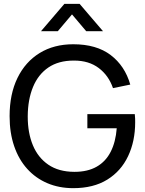

<svg xmlns="http://www.w3.org/2000/svg" viewBox="-20 -965 754 1000"><path d="M193.5 -802.5 315.5 -945H394.5L516.5 -802.5H429L355 -890L281 -802.5ZM361.5 15Q287.5 15 226.5 -11Q165.5 -37 121.5 -85.8Q77.5 -134.5 53.8 -203.8Q30 -273 30 -360Q30 -475 71 -559Q112 -643 186.5 -688.8Q261 -734.5 361.5 -734.5Q482.5 -734.5 556.5 -678.2Q630.5 -622 658.5 -524.5L568.5 -506Q546 -571.5 494.5 -610.5Q443 -649.5 366 -649.5Q365 -649.5 364 -649.5Q285 -649.5 232 -613.5Q179 -577.5 152 -512Q125 -446.5 124.5 -360Q124.5 -358.5 124.5 -357Q124.5 -273 151.2 -208.5Q178 -144 231.8 -107.2Q285.5 -70.5 366 -70Q367.5 -70 368.5 -70Q436.5 -70 483.5 -96.8Q530.5 -123.5 556.5 -174.5Q582.5 -225.5 588 -297H435V-370.5H682Q683.5 -360.5 683.8 -346.8Q684 -333 684 -328Q684 -229.5 647.2 -151.8Q610.5 -74 538.8 -29.5Q467 15 361.5 15Z"/></svg>

Font: Cns Manrope Med
Style: Regular
Weight: 500
Designer: Mikhail Sharanda
Foundry: Mikhail Sharanda
Version: Version 4.504